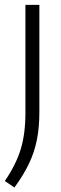

<svg xmlns="http://www.w3.org/2000/svg" viewBox="-34 -562 260 812"><path d="M-13.5 203.5Q33.5 134.5 53.5 69.5Q73.5 4.5 73.5 -84V-541.5H132.5V-89Q132.5 -22.5 121.8 30.5Q111 83.5 88 131.2Q65 179 27 231Z"/></svg>

Font: Encode Sans Semi Condensed Light
Style: Regular
Weight: 300
Width: 4
Designer: Multiple Designers
Foundry: Impallari Type
Version: Version 2.000